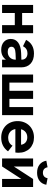

<svg xmlns="http://www.w3.org/2000/svg" viewBox="1134 -1906 787 3094"><g transform="rotate(90 1527.0 -359.5)"><path d="M516 -500V0H386V-205H190V0H60V-500H190V-323H386V-500Z M608 -140Q608 -216 667 -259.5Q726 -303 835 -307L942 -311V-316Q942 -359 914.5 -384Q887 -409 839 -409Q763 -409 725 -337L623 -387Q690 -514 843 -514Q948 -514 1007 -459Q1066 -404 1066 -308V0H942V-62Q887 14 783 14Q743 14 711 3Q679 -8 656 -28.5Q633 -49 620.5 -77.5Q608 -106 608 -140ZM815 -91Q872 -91 907 -126Q942 -161 942 -219V-221L842 -217Q789 -215 761.5 -199Q734 -183 734 -151Q734 -123 755.5 -107Q777 -91 815 -91Z M1182 0V-500H1312V-118H1444V-500H1574V-118H1706V-500H1836V0Z M2198 14Q2139 14 2090 -5.5Q2041 -25 2006 -59.5Q1971 -94 1951.5 -143Q1932 -192 1932 -250Q1932 -308 1951.5 -356.5Q1971 -405 2006 -440Q2041 -475 2089 -494.5Q2137 -514 2195 -514Q2250 -514 2295.5 -496Q2341 -478 2373.5 -445.5Q2406 -413 2424 -367.5Q2442 -322 2442 -266Q2442 -255 2441 -242Q2440 -229 2438 -214H2060Q2070 -160 2107 -129Q2144 -98 2201 -98Q2243 -98 2275.5 -115.5Q2308 -133 2328 -168L2419 -96Q2382 -43 2326 -14.5Q2270 14 2198 14ZM2193 -406Q2144 -406 2110 -379.5Q2076 -353 2063 -306H2313Q2307 -352 2275 -379Q2243 -406 2193 -406Z M2664 -500V-190L2865 -500H2994V0H2864V-310L2663 0H2534V-500ZM2764 -564Q2685 -564 2634 -603Q2583 -642 2570 -713L2676 -733Q2682 -697 2704.5 -677.5Q2727 -658 2764 -658Q2801 -658 2823.5 -677.5Q2846 -697 2852 -733L2958 -713Q2945 -642 2894 -603Q2843 -564 2764 -564Z"/></g></svg>

Font: NT Somic Bold
Style: Regular
Weight: 700
Designer: Ravid Balaliev — lead type designer, mastering
Michael Voronin — secret advisor, marketing
Ivan Kovalenko — best boy
Foundry: NT Type
Version: Version 0.7